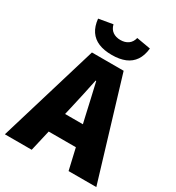

<svg xmlns="http://www.w3.org/2000/svg" viewBox="-200 -970 999 1091"><g transform="rotate(30 300.0 -425.0)"><path d="M0 0 196 -650H404L600 0H418L345 -316Q335 -363 322 -418Q309 -473 298 -522H294Q284 -473 272 -418Q260 -363 249 -316L176 0ZM141 -138V-271H457V-138ZM300 -694Q249 -694 213 -709Q177 -724 156 -755Q135 -786 130 -834L222 -850Q229 -821 249.5 -806.5Q270 -792 300 -792Q330 -792 350.5 -806.5Q371 -821 378 -850L470 -834Q465 -786 444 -755Q423 -724 387 -709Q351 -694 300 -694Z"/></g></svg>

Font: Source Code Pro ExtraLight Black
Style: Regular
Weight: 900
Monospace: yes
Version: Version 1.018;hotconv 1.0.116;makeotfexe 2.5.65601